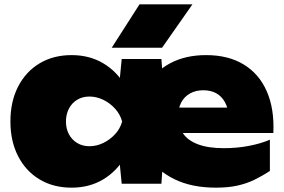

<svg xmlns="http://www.w3.org/2000/svg" viewBox="-20 -847 1310 885"><path d="M975 18Q863 18 783 -21.5Q703 -61 660 -130Q617 -199 617 -287Q617 -381 655.5 -449.5Q694 -518 764.5 -555.5Q835 -593 930 -593Q1032 -593 1103 -550Q1174 -507 1209.5 -426.5Q1245 -346 1240 -234H763V-351H1090L1035 -313Q1031 -351 1016 -377.5Q1001 -404 976 -417.5Q951 -431 917 -431Q882 -431 855.5 -416Q829 -401 815 -374Q801 -347 801 -311Q801 -266 823 -233Q845 -200 892 -182Q939 -164 1012 -164Q1072 -164 1127 -174.5Q1182 -185 1224 -203V-59Q1189 -36 1153 -18.5Q1117 -1 1074.5 8.5Q1032 18 975 18ZM541 0 521 -203 550 -287 521 -370 541 -575H724L744 -294L724 0ZM608 -287Q598 -195 558.5 -126.5Q519 -58 455.5 -20Q392 18 310 18Q226 18 162.5 -20Q99 -58 63.5 -127Q28 -196 28 -287Q28 -379 63.5 -448Q99 -517 162.5 -555Q226 -593 310 -593Q392 -593 455.5 -555.5Q519 -518 559 -449.5Q599 -381 608 -287ZM284 -287Q284 -254 297.5 -228.5Q311 -203 335.5 -188Q360 -173 392 -173Q425 -173 456 -188Q487 -203 510.5 -228.5Q534 -254 543 -287Q534 -320 510.5 -346Q487 -372 456 -387Q425 -402 392 -402Q360 -402 335.5 -387Q311 -372 297.5 -346Q284 -320 284 -287ZM623 -827H867L727 -627H495Z"/></svg>

Font: Unbounded Black
Style: Regular
Weight: 900
Designer: Luke Prowse, Jean-Baptiste Morizot, Fátima Lázaro, Florian Runge
Foundry: NaN
Version: Version 1.701;gftools[0.9.28.dev5+ged2979d]